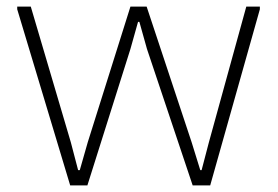

<svg xmlns="http://www.w3.org/2000/svg" viewBox="-20 -560 841 580"><path d="M32 -532V-540H73L194 -130L216 -46H221L245 -130L374 -540H423L559 -130L585 -46H589L611 -130L724 -540H765V-532L615 0H562L424 -412L401 -494H397L374 -412L244 0H192Z"/></svg>

Font: Encode Sans Wide
Style: Thin
Weight: 100
Designer: Pablo Impallari, Andres Torresi
Foundry: Pablo Impallari, Andres Torresi
Version: Version 1.000; ttfautohint (v1.00) -l 8 -r 50 -G 200 -x 14 -